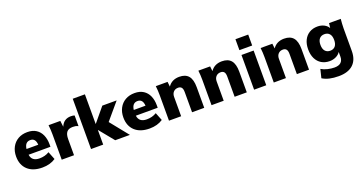

<svg xmlns="http://www.w3.org/2000/svg" viewBox="-42 -1578 5007 2641"><g transform="rotate(-20 2461.5 -258.0)"><path d="M323 11Q185 11 108.5 -60Q32 -131 32 -255Q32 -332 64 -392Q96 -452 154 -485.5Q212 -519 290 -519Q367 -519 418.5 -485.5Q470 -452 496 -393Q522 -334 522 -258V-220H202Q209 -169 241 -145Q273 -121 328 -121Q368 -121 403 -130Q438 -139 471 -159L517 -43Q437 11 323 11ZM292 -402Q214 -402 202 -304H374Q368 -402 292 -402Z M607 0V-369Q607 -438 599 -508H771L782 -419Q823 -519 928 -519Q949 -519 959.5 -517Q970 -515 982 -511V-355Q958 -366 942.5 -369Q927 -372 903 -372Q841 -372 814 -338.5Q787 -305 787 -236V0Z M1036 0V-736H1214V-303H1216L1386 -508H1596L1391 -266L1605 0H1390L1216 -213H1214V0Z M1893 11Q1755 11 1678.5 -60Q1602 -131 1602 -255Q1602 -332 1634 -392Q1666 -452 1724 -485.5Q1782 -519 1860 -519Q1937 -519 1988.5 -485.5Q2040 -452 2066 -393Q2092 -334 2092 -258V-220H1772Q1779 -169 1811 -145Q1843 -121 1898 -121Q1938 -121 1973 -130Q2008 -139 2041 -159L2087 -43Q2007 11 1893 11ZM1862 -402Q1784 -402 1772 -304H1944Q1938 -402 1862 -402Z M2177 0V-370Q2177 -404 2175 -439Q2173 -474 2169 -508H2341L2349 -436Q2405 -519 2515 -519Q2605 -519 2649 -466.5Q2693 -414 2693 -303V0H2515V-295Q2515 -343 2498 -363Q2481 -383 2449 -383Q2406 -383 2380.5 -355.5Q2355 -328 2355 -283V0Z M2800 0V-370Q2800 -404 2798 -439Q2796 -474 2792 -508H2964L2972 -436Q3028 -519 3138 -519Q3228 -519 3272 -466.5Q3316 -414 3316 -303V0H3138V-295Q3138 -343 3121 -363Q3104 -383 3072 -383Q3029 -383 3003.5 -355.5Q2978 -328 2978 -283V0Z M3419 -580V-740H3606V-580ZM3423 0V-508H3601V0Z M3711 0V-370Q3711 -404 3709 -439Q3707 -474 3703 -508H3875L3883 -436Q3939 -519 4049 -519Q4139 -519 4183 -466.5Q4227 -414 4227 -303V0H4049V-295Q4049 -343 4032 -363Q4015 -383 3983 -383Q3940 -383 3914.5 -355.5Q3889 -328 3889 -283V0Z M4583 224Q4507 224 4449 210.5Q4391 197 4346 169L4377 43Q4416 67 4468.5 79.5Q4521 92 4568 92Q4632 92 4663 62.5Q4694 33 4694 -21V-90Q4673 -55 4630 -34Q4587 -13 4537 -13Q4469 -13 4418 -43.5Q4367 -74 4339 -131Q4311 -188 4311 -266Q4311 -344 4339 -400.5Q4367 -457 4418 -488Q4469 -519 4537 -519Q4591 -519 4633.5 -497Q4676 -475 4696 -438L4705 -508H4876Q4873 -474 4870.5 -439Q4868 -404 4868 -370V-41Q4868 87 4795 155.5Q4722 224 4583 224ZM4592 -145Q4639 -145 4665.5 -176Q4692 -207 4692 -266Q4692 -326 4665.5 -356.5Q4639 -387 4592 -387Q4545 -387 4518 -356.5Q4491 -326 4491 -266Q4491 -207 4518 -176Q4545 -145 4592 -145Z"/></g></svg>

Font: Mulish Black
Style: Regular
Weight: 900
Designer: Vernon Adams
Foundry: Vernon Adams
Version: Version 3.603; ttfautohint (v1.8.3)